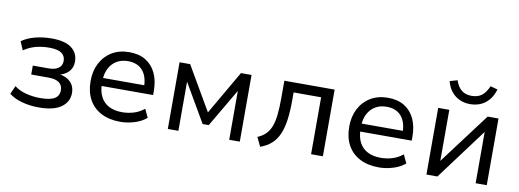

<svg xmlns="http://www.w3.org/2000/svg" viewBox="-58 -1049 3773 1395"><g transform="rotate(10 1828.0 -351.5)"><path d="M262 9Q194 9 135.5 -7.5Q77 -24 42 -53L69 -114Q105 -86 155.5 -73Q206 -60 260 -60Q333 -60 366 -80Q399 -100 399 -141Q399 -179 372.5 -198Q346 -217 295 -217H167V-283H286Q330 -283 356 -301.5Q382 -320 382 -355Q382 -392 353.5 -412Q325 -432 262 -432Q209 -432 162.5 -419.5Q116 -407 76 -379L49 -442Q91 -472 148 -486.5Q205 -501 270 -501Q367 -501 415.5 -464.5Q464 -428 464 -363Q464 -321 438 -291.5Q412 -262 365 -251V-255Q403 -250 429 -234Q455 -218 468.5 -193.5Q482 -169 482 -136Q482 -70 426.5 -30.5Q371 9 262 9Z M863 9Q781 9 722 -21.5Q663 -52 631.5 -109Q600 -166 600 -246Q600 -321 630 -378.5Q660 -436 714.5 -468.5Q769 -501 842 -501Q914 -501 963.5 -470.5Q1013 -440 1039 -384.5Q1065 -329 1065 -253V-224H665V-283H1008L990 -265Q990 -347 952 -391Q914 -435 843 -435Q795 -435 759 -413Q723 -391 703.5 -351Q684 -311 684 -256V-247Q684 -186 705 -145Q726 -104 766.5 -83Q807 -62 864 -62Q905 -62 947 -74Q989 -86 1026 -116L1055 -54Q1019 -23 966.5 -7Q914 9 863 9Z M1213 0V-492H1291L1479 -169L1666 -492H1744V0H1666V-376H1675L1501 -79H1456L1283 -376H1291V0Z M1896 11 1864 -56Q1900 -71 1924 -95Q1948 -119 1961.5 -155Q1975 -191 1980.5 -242.5Q1986 -294 1986 -365V-492H2357V0H2270V-420H2067V-362Q2067 -281 2058.5 -218.5Q2050 -156 2030.5 -111Q2011 -66 1978 -36Q1945 -6 1896 11Z M2771 9Q2689 9 2630 -21.5Q2571 -52 2539.5 -109Q2508 -166 2508 -246Q2508 -321 2538 -378.5Q2568 -436 2622.5 -468.5Q2677 -501 2750 -501Q2822 -501 2871.5 -470.5Q2921 -440 2947 -384.5Q2973 -329 2973 -253V-224H2573V-283H2916L2898 -265Q2898 -347 2860 -391Q2822 -435 2751 -435Q2703 -435 2667 -413Q2631 -391 2611.5 -351Q2592 -311 2592 -256V-247Q2592 -186 2613 -145Q2634 -104 2674.5 -83Q2715 -62 2772 -62Q2813 -62 2855 -74Q2897 -86 2934 -116L2963 -54Q2927 -23 2874.5 -7Q2822 9 2771 9Z M3121 0V-492H3203V-102H3193L3486 -492H3566V0H3484V-392H3494L3202 0ZM3344 -559Q3302 -559 3267 -574.5Q3232 -590 3206.5 -621Q3181 -652 3169 -698L3225 -714Q3241 -666 3270 -643Q3299 -620 3344 -620Q3389 -620 3418 -641.5Q3447 -663 3469 -713L3522 -698Q3507 -649 3480.5 -618.5Q3454 -588 3419.5 -573.5Q3385 -559 3344 -559Z"/></g></svg>

Font: Nunito Sans 9pt
Style: Regular
Weight: 400
Version: Version 3.101;gftools[0.9.27]